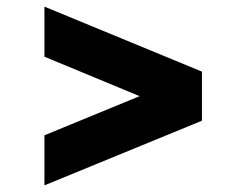

<svg xmlns="http://www.w3.org/2000/svg" viewBox="-20 -563 718 579"><path d="M589 -199V-347L114 -543V-392L401 -273L114 -155V-4Z"/></svg>

Font: Plus Jakarta Sans ExtraBold
Style: Regular
Weight: 800
Designer: Gumpita Rahayu
Foundry: Tokotype
Version: Version 2.071;gftools[0.9.30]